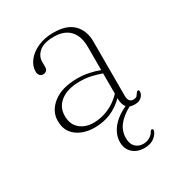

<svg xmlns="http://www.w3.org/2000/svg" viewBox="-163 -578 832 895"><g transform="rotate(-30 253.0 -131.0)"><path d="M67.5 -102.5Q67.5 -156 114.8 -192.8Q162 -229.5 244.5 -229.5Q277 -229.5 306.5 -223.2Q336 -217 361.5 -207.5V-331.5Q361.5 -391 332 -421.8Q302.5 -452.5 247.5 -452.5Q193 -452.5 167.8 -430.5Q142.5 -408.5 142.5 -379V-350Q142.5 -337.5 135.2 -331.2Q128 -325 117 -325Q106.5 -325 99.8 -333.2Q93 -341.5 93 -354Q93 -383.5 113.2 -410Q133.5 -436.5 170 -453.2Q206.5 -470 255 -470Q326.5 -470 361.5 -434.8Q396.5 -399.5 396.5 -341.5V-50Q396.5 -29.5 403.8 -21.2Q411 -13 422.5 -13Q437.5 -13 443 -19.5Q448.5 -26 452 -32Q456.5 -39.5 461.5 -39.5Q468 -39.5 468 -30.5Q468 -16.5 455.2 -3.2Q442.5 10 419 10Q402.5 10 391.5 5.5Q347 29.5 324.8 58.8Q302.5 88 302.5 125.5Q302.5 156.5 318.8 172.8Q335 189 360.5 189Q378.5 189 394.5 180.2Q410.5 171.5 418.5 156Q422 149.5 427 150Q434 150 433.5 158Q430 176 409.8 192.2Q389.5 208.5 356.5 208.5Q317 208.5 293 186.5Q269 164.5 269 128Q269 89 296 54.2Q323 19.5 376 -5.5Q361.5 -21.5 361.5 -56Q295 10 203 10Q144 10 105.8 -19.2Q67.5 -48.5 67.5 -102.5ZM107.5 -106.5Q107.5 -61 136.2 -36.5Q165 -12 209 -12Q250.5 -12 290 -29.2Q329.5 -46.5 361.5 -80V-189.5Q336.5 -198.5 308.5 -205Q280.5 -211.5 248.5 -211.5Q182 -211.5 144.8 -183Q107.5 -154.5 107.5 -106.5Z"/></g></svg>

Font: Fraunces 9pt Thin
Style: Regular
Weight: 100
Version: Version 1.000;[b76b70a41]